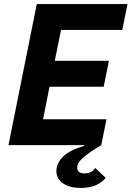

<svg xmlns="http://www.w3.org/2000/svg" viewBox="-20 -718 651 950"><path d="M22 0H396L397 4C300 30 259 79 259 129C259 183 312 212 378 212C441 212 478 192 503 162L451 113C438 134 418 140 397 140C371 140 362 127 362 111C362 91 371 66 481 0L507 -128H193L225 -289H493L519 -417H251L282 -570H585L611 -698H162Z"/></svg>

Font: LVC Sans
Style: Bold Italic
Weight: 700
Italic angle: -11.31°
Designer: Mike Abbink, Paul van der Laan, Pieter van Rosmalen
Foundry: Bold Monday
Version: Version 3.0